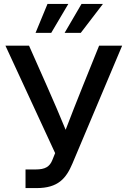

<svg xmlns="http://www.w3.org/2000/svg" viewBox="-20 -961 652 981"><path d="M162.6 -95.2H110.4V0H167C276.9 0 317.9 -49.3 350.1 -125.5L604 -727.5H486.3L402.8 -520.5C371.1 -441.4 343.3 -371.1 315.4 -297.9C285.2 -371.1 255.4 -441.4 220.2 -520.5L128.4 -727.5H7.8L261.7 -178.7L247.6 -143.6C233.9 -108.9 210.4 -95.2 162.6 -95.2ZM310.1 -793H392.6L505.9 -940.9H396.5ZM161.6 -793H241.7L329.1 -940.9H222.7Z"/></svg>

Font: Inteeer Medium
Style: Regular
Weight: 500
Designer: Rasmus Andersson
Foundry: rsms
Version: Version 4.001;Glyphs 3.4 (3402)